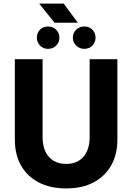

<svg xmlns="http://www.w3.org/2000/svg" viewBox="-20 -1036 739 1073"><path d="M350 17Q260 17 195.5 -17Q131 -51 97 -112Q63 -173 63 -255V-705H218V-269Q218 -223 233.5 -189.5Q249 -156 278.5 -138Q308 -120 350 -120Q392 -120 421 -138Q450 -156 465.5 -189.5Q481 -223 481 -269V-705H636V-255Q636 -173 601.5 -112Q567 -51 503.5 -17Q440 17 350 17ZM285 -909 199 -1016H336L415 -909ZM248 -763Q221 -763 203.5 -781.5Q186 -800 186 -825Q186 -852 203.5 -870Q221 -888 248 -888Q276 -888 294 -870Q312 -852 312 -825Q312 -800 294 -781.5Q276 -763 248 -763ZM451 -763Q424 -763 405.5 -781.5Q387 -800 387 -825Q387 -852 405.5 -870Q424 -888 451 -888Q479 -888 496.5 -870Q514 -852 514 -825Q514 -800 496.5 -781.5Q479 -763 451 -763Z"/></svg>

Font: TikTok Sans 24pt
Style: Bold
Weight: 700
Version: Version 4.000